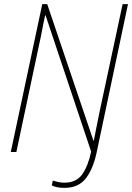

<svg xmlns="http://www.w3.org/2000/svg" viewBox="-20 -734 638 927"><path d="M292 173Q252 173 230 161L235 138Q248 142 262 145Q276 148 291 148Q349 148 377.5 107Q406 66 420 -2L200 -660H198Q190 -625 184 -592Q178 -559 169 -519L59 0H32L184 -714H208L431 -55H433Q440 -91 447.5 -129Q455 -167 462 -200L572 -714H598L446 5Q428 86 392.5 129.5Q357 173 292 173Z"/></svg>

Font: Noto Sans SemiCondensed Thin
Style: Italic
Weight: 100
Width: 4
Italic angle: -12°
Designer: Monotype Design Team
Foundry: Monotype Imaging Inc.
Version: Version 2.013; ttfautohint (v1.8.4.7-5d5b)